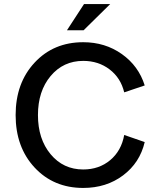

<svg xmlns="http://www.w3.org/2000/svg" viewBox="-20 -917 771 946"><path d="M390 -709Q498 -709 580.5 -650.5Q663 -592 693 -496L592 -462Q575 -533 520 -575Q465 -617 390 -617Q292 -617 229.5 -542.5Q167 -468 167 -350Q167 -232 229.5 -157Q292 -82 390 -82Q468 -82 523 -128Q578 -174 592 -252L693 -217Q669 -115 586.5 -53Q504 9 390 9Q244 9 150.5 -91.5Q57 -192 57 -350Q57 -508 150.5 -608.5Q244 -709 390 -709ZM310 -768 394 -897H523L392 -768Z"/></svg>

Font: LT Superior Semi-bold
Style: Regular
Weight: 600
Designer: Daniel Lyons
Foundry: LyonsType
Version: Version 1.0